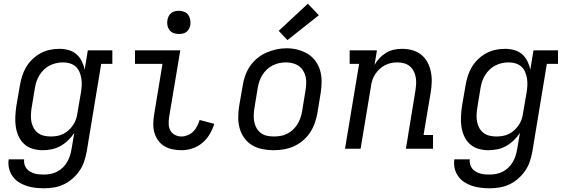

<svg xmlns="http://www.w3.org/2000/svg" viewBox="-20 -801 3040 1034"><path d="M217 213Q192 213 168 210Q144 207 121.5 199.5Q99 192 80 179.5Q61 167 47.5 148Q34 129 28.5 105Q23 81 27 57H110Q108 70 111.5 83Q115 96 122.5 106Q130 116 141 122.5Q152 129 164.5 133Q177 137 190.5 138Q204 139 217 139Q235 139 253 135.5Q271 132 287.5 123.5Q304 115 318 101.5Q332 88 341.5 71.5Q351 55 356.5 38Q362 21 365 3L380 -85Q366 -64 347 -45.5Q328 -27 305.5 -14.5Q283 -2 258.5 3Q234 8 210 8Q210 8 210 8Q210 8 210 8Q182 8 155.5 0Q129 -8 110 -25.5Q91 -43 80 -67.5Q69 -92 65 -118.5Q61 -145 62.5 -173.5Q64 -202 68 -230L87 -340Q91 -365 99 -390.5Q107 -416 120.5 -439Q134 -462 154 -481.5Q174 -501 198 -514Q222 -527 248 -532.5Q274 -538 299 -538Q325 -538 349 -531.5Q373 -525 391 -509.5Q409 -494 420 -472Q431 -450 436 -426L453 -530H585V-457H525L447 15Q442 42 433.5 68Q425 94 409 117.5Q393 141 371 160.5Q349 180 323.5 192Q298 204 271 208.5Q244 213 217 213ZM254 -66Q271 -66 288 -69Q305 -72 321 -80Q337 -88 350.5 -100.5Q364 -113 374 -128Q384 -143 389.5 -159.5Q395 -176 397 -193L416 -303Q419 -322 420 -341Q421 -360 418 -378.5Q415 -397 408 -413.5Q401 -430 388 -442Q375 -454 357 -459.5Q339 -465 320 -465Q301 -465 283 -461Q265 -457 248 -448.5Q231 -440 217 -426.5Q203 -413 193 -397Q183 -381 177 -363.5Q171 -346 168 -328L150 -218Q147 -199 146.5 -180Q146 -161 149.5 -143.5Q153 -126 162 -110.5Q171 -95 185 -84.5Q199 -74 217 -70Q235 -66 254 -66Z M958 8Q933 8 909 3Q885 -2 865 -14Q845 -26 831.5 -45Q818 -64 811.5 -86.5Q805 -109 805.5 -134Q806 -159 810 -184L855 -457H707V-530H951L891 -172Q888 -153 888.5 -133.5Q889 -114 897.5 -98.5Q906 -83 922 -74.5Q938 -66 958 -66Q974 -66 991 -73Q1008 -80 1021 -93Q1034 -106 1042 -122Q1050 -138 1055 -155L1134 -134Q1125 -105 1109 -78Q1093 -51 1069 -31Q1045 -11 1016 -1.5Q987 8 958 8ZM943 -618Q928 -618 914.5 -623Q901 -628 892.5 -639.5Q884 -651 881.5 -665.5Q879 -680 882 -695Q884 -705 889 -715Q894 -725 903 -731.5Q912 -738 922.5 -740.5Q933 -743 943 -743Q958 -743 972 -737.5Q986 -732 994 -720.5Q1002 -709 1004.5 -694.5Q1007 -680 1005 -665Q1003 -655 997.5 -645Q992 -635 983 -628.5Q974 -622 963.5 -620Q953 -618 943 -618Z M1453 8Q1422 8 1392.5 2Q1363 -4 1338 -19Q1313 -34 1296 -57.5Q1279 -81 1271 -109Q1263 -137 1263 -168Q1263 -199 1268 -230L1287 -340Q1291 -367 1300.5 -393.5Q1310 -420 1326 -444Q1342 -468 1365 -487Q1388 -506 1414.5 -517.5Q1441 -529 1468 -535Q1495 -541 1523 -541Q1554 -541 1583 -533.5Q1612 -526 1637 -511Q1662 -496 1679 -472.5Q1696 -449 1704 -421Q1712 -393 1712 -362Q1712 -331 1707 -300L1689 -190Q1684 -163 1674.5 -136.5Q1665 -110 1649 -86Q1633 -62 1610 -43Q1587 -24 1561 -12.5Q1535 -1 1507.5 3.5Q1480 8 1453 8ZM1454 -66Q1473 -66 1491 -69Q1509 -72 1526 -80.5Q1543 -89 1557.5 -102.5Q1572 -116 1582 -132.5Q1592 -149 1598 -166.5Q1604 -184 1607 -202L1625 -312Q1628 -331 1629 -350Q1630 -369 1626 -387Q1622 -405 1612.5 -420.5Q1603 -436 1588.5 -446Q1574 -456 1556 -460.5Q1538 -465 1519 -465Q1501 -465 1483 -461Q1465 -457 1448 -448.5Q1431 -440 1417 -426.5Q1403 -413 1393 -397Q1383 -381 1377 -363.5Q1371 -346 1368 -328L1350 -218Q1347 -199 1346.5 -180Q1346 -161 1349.5 -143.5Q1353 -126 1362 -110.5Q1371 -95 1385 -84.5Q1399 -74 1417 -70Q1435 -66 1454 -66ZM1528 -585 1481 -635 1638 -781 1697 -719Z M1838 0 1914 -457H1863V-530H2010L1997 -451Q2008 -471 2024 -488Q2040 -505 2060 -517Q2080 -529 2102 -533.5Q2124 -538 2145 -538Q2174 -538 2201 -530.5Q2228 -523 2249 -506Q2270 -489 2282.5 -465Q2295 -441 2300.5 -414Q2306 -387 2305 -358Q2304 -329 2299 -300L2261 -74H2312V0H2166L2217 -312Q2220 -331 2221 -349Q2222 -367 2219 -384.5Q2216 -402 2208 -417.5Q2200 -433 2187 -444Q2174 -455 2156.5 -460Q2139 -465 2120 -465Q2103 -465 2086 -461.5Q2069 -458 2053.5 -450Q2038 -442 2024.5 -429.5Q2011 -417 2001 -402Q1991 -387 1985.5 -370.5Q1980 -354 1978 -337L1922 0Z M2617 213Q2592 213 2568 210Q2544 207 2521.5 199.5Q2499 192 2480 179.5Q2461 167 2447.5 148Q2434 129 2428.5 105Q2423 81 2427 57H2510Q2508 70 2511.5 83Q2515 96 2522.5 106Q2530 116 2541 122.5Q2552 129 2564.5 133Q2577 137 2590.5 138Q2604 139 2617 139Q2635 139 2653 135.5Q2671 132 2687.5 123.5Q2704 115 2718 101.5Q2732 88 2741.5 71.5Q2751 55 2756.5 38Q2762 21 2765 3L2780 -85Q2766 -64 2747 -45.5Q2728 -27 2705.5 -14.5Q2683 -2 2658.5 3Q2634 8 2610 8Q2610 8 2610 8Q2610 8 2610 8Q2582 8 2555.5 0Q2529 -8 2510 -25.5Q2491 -43 2480 -67.5Q2469 -92 2465 -118.5Q2461 -145 2462.5 -173.5Q2464 -202 2468 -230L2487 -340Q2491 -365 2499 -390.5Q2507 -416 2520.5 -439Q2534 -462 2554 -481.5Q2574 -501 2598 -514Q2622 -527 2648 -532.5Q2674 -538 2699 -538Q2725 -538 2749 -531.5Q2773 -525 2791 -509.5Q2809 -494 2820 -472Q2831 -450 2836 -426L2853 -530H2985V-457H2925L2847 15Q2842 42 2833.5 68Q2825 94 2809 117.5Q2793 141 2771 160.5Q2749 180 2723.5 192Q2698 204 2671 208.5Q2644 213 2617 213ZM2654 -66Q2671 -66 2688 -69Q2705 -72 2721 -80Q2737 -88 2750.5 -100.5Q2764 -113 2774 -128Q2784 -143 2789.5 -159.5Q2795 -176 2797 -193L2816 -303Q2819 -322 2820 -341Q2821 -360 2818 -378.5Q2815 -397 2808 -413.5Q2801 -430 2788 -442Q2775 -454 2757 -459.5Q2739 -465 2720 -465Q2701 -465 2683 -461Q2665 -457 2648 -448.5Q2631 -440 2617 -426.5Q2603 -413 2593 -397Q2583 -381 2577 -363.5Q2571 -346 2568 -328L2550 -218Q2547 -199 2546.5 -180Q2546 -161 2549.5 -143.5Q2553 -126 2562 -110.5Q2571 -95 2585 -84.5Q2599 -74 2617 -70Q2635 -66 2654 -66Z"/></svg>

Font: Iosevka Curly Slab Extended
Style: Italic
Weight: 400
Width: 7
Italic angle: -9°
Monospace: yes
Designer: Belleve Invis
Foundry: Belleve Invis
Version: Version 11.1.0; ttfautohint (v1.8.3)